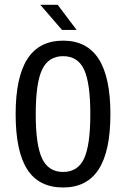

<svg xmlns="http://www.w3.org/2000/svg" viewBox="-20 -790 540 821"><path d="M366.2 -301.8Q366.2 -435.5 339.4 -492.7Q312.5 -549.8 250 -549.8Q187.5 -549.8 160.2 -492.7Q132.8 -435.5 132.8 -301.8Q132.8 -168.9 160.2 -111.8Q187.5 -54.7 250 -54.7Q312.5 -54.7 339.4 -111.8Q366.2 -168.9 366.2 -301.8ZM452.1 -301.8Q452.1 -143.6 401.9 -65.9Q351.6 11.7 250 11.7Q146.5 11.7 96.7 -65.4Q46.9 -142.6 46.9 -301.8Q46.9 -460 97.2 -538.1Q147.5 -616.2 250 -616.2Q351.6 -616.2 401.9 -538.1Q452.1 -460 452.1 -301.8ZM226.6 -769.5 307.6 -662.1H245.1L152.3 -769.5Z"/></svg>

Font: BabelStone Pseudographica
Style: Regular
Weight: 400
Designer: Andrew West
Foundry: BabelStone
Version: Version 16.0.0